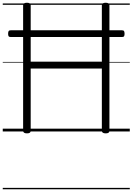

<svg xmlns="http://www.w3.org/2000/svg" viewBox="-20 -955 963 1395"><path d="M176 14Q148 14 148 -5V-916Q148 -926 155 -930.5Q162 -935 176 -935Q203 -935 203 -916V-507H720V-916Q720 -926 727 -930.5Q734 -935 748 -935Q775 -935 775 -916V-5Q775 5 768.5 9.5Q762 14 748 14Q720 14 720 -5V-457H203V-5Q203 5 196.5 9.5Q190 14 176 14ZM58 -686Q46 -686 42.5 -692Q39 -698 39 -709Q39 -722 42.5 -728.5Q46 -735 58 -735H866Q878 -735 881.5 -728.5Q885 -722 885 -709Q885 -698 881.5 -692Q878 -686 866 -686ZM0 410H923V420H0ZM0 -20H923V0H0ZM0 -505H923V-500H0ZM0 -930H923V-920H0Z"/></svg>

Font: Playwrite DE Grund Guides
Style: Regular
Weight: 400
Designer: Veronika Burian, José Scaglione
Foundry: TypeTogether
Version: Version 1.003